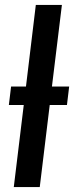

<svg xmlns="http://www.w3.org/2000/svg" viewBox="-20 -760 304 780"><path d="M252 -333.5H182L141.5 0H36L76.5 -333.5H16L25 -408.5H85.5L125.5 -740H231.5L191 -408.5H261Z"/></svg>

Font: Lato SemiBold
Style: Italic
Weight: 600
Italic angle: -7°
Designer: Lukasz Dziedzic with Adam Twardoch and Botio Nikoltchev
Foundry: tyPoland Lukasz Dziedzic
Version: Version 2.015; 2015-08-06; http://www.latofonts.com/